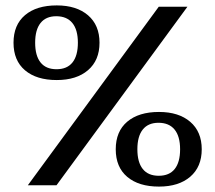

<svg xmlns="http://www.w3.org/2000/svg" viewBox="-20 -685 795 710"><path d="M30 -527Q30 -593 72.5 -629Q115 -665 190 -665Q263 -665 305.5 -628.5Q348 -592 348 -527Q348 -462 305.5 -425.5Q263 -389 190 -389Q115 -389 72.5 -425Q30 -461 30 -527ZM83 0 567 -660H673L189 0ZM268 -527Q268 -575 247.5 -600Q227 -625 188 -625Q150 -625 130 -600Q110 -575 110 -527Q110 -479 130 -454Q150 -429 189 -429Q228 -429 248 -454Q268 -479 268 -527ZM408 -133Q408 -199 450.5 -235Q493 -271 568 -271Q641 -271 683.5 -234.5Q726 -198 726 -133Q726 -68 683.5 -31.5Q641 5 568 5Q493 5 450.5 -31Q408 -67 408 -133ZM646 -133Q646 -181 625.5 -206Q605 -231 566 -231Q528 -231 508 -206Q488 -181 488 -133Q488 -85 508 -60Q528 -35 567 -35Q606 -35 626 -60Q646 -85 646 -133Z"/></svg>

Font: Philosopher
Style: Bold
Weight: 700
Designer: Jovanny Lemonad
Foundry: Jovanny Lemonad
Version: Version 2.000